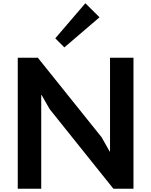

<svg xmlns="http://www.w3.org/2000/svg" viewBox="-20 -1167 935 1187"><path d="M805.2 -810.1V0H681.2L287.1 -492.2L236.8 -580.1H234.9V0H89.8V-810.1H213.9L607.9 -318.8L658.2 -230H660.2V-810.1ZM507.8 -1147 595.2 -1060.1 377.9 -874 321.8 -930.2Z"/></svg>

Font: Sinkin Sans 600 SemiBold
Style: Regular
Weight: 600
Designer: Keith Bates
Foundry: K-Type
Version: Sinkin Sans (version 1.0)  by Keith Bates   •   © 2014   www